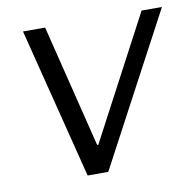

<svg xmlns="http://www.w3.org/2000/svg" viewBox="-64 -576 652 641"><g transform="rotate(-10 262.5 -255.5)"><path d="M232 -95H236L456 -511H525L253 0H183L54 -511H129Z"/></g></svg>

Font: Chivo Light Italic
Style: Regular
Weight: 300
Italic angle: -8.05°
Designer: Hector Gatti
Foundry: Omnibus-Type
Version: Version 1.007